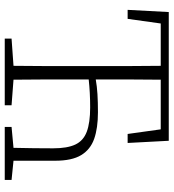

<svg xmlns="http://www.w3.org/2000/svg" viewBox="18 -732 714 789"><g transform="rotate(90 374.5 -337.0)"><path d="M20 -505 29 -674H558L567 -505H530L511 -641H307Q306 -573 306 -504.5Q306 -436 306 -374Q334 -379 366.5 -381Q399 -383 441 -383Q506 -383 550 -367.5Q594 -352 617 -314Q640 -276 640 -207V-36L719 -28V0H501V-28L587 -36Q588 -78 588.5 -120Q589 -162 589 -199Q589 -257 573.5 -290Q558 -323 521 -337Q484 -351 421 -351Q360 -351 306 -345V-310Q306 -241 306 -172.5Q306 -104 307 -36L412 -28V0H138V-28L250 -36Q251 -104 251 -172.5Q251 -241 251 -310V-364Q251 -434 251 -503.5Q251 -573 250 -641H76L57 -505Z"/></g></svg>

Font: Source Serif Pro Light
Style: Regular
Weight: 300
Designer: Frank Grießhammer
Foundry: Adobe Systems Incorporated
Version: Version 3.001;hotconv 1.0.111;makeotfexe 2.5.65597